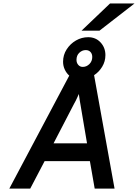

<svg xmlns="http://www.w3.org/2000/svg" viewBox="-20 -1082 792 1102"><path d="M33.5 0.5 377.5 -648Q361.5 -662 351.8 -682.8Q342 -703.5 342 -727.5Q342 -767 362.8 -799Q383.5 -831 416.2 -849.8Q449 -868.5 486 -868.5Q529.5 -868.5 557.2 -838.5Q585 -808.5 585 -765.5Q585 -729.5 566.5 -699Q548 -668.5 520 -650.5L637.5 0.5H523.5L496 -157H236L153.5 0.5ZM287.5 -259.5H479.5L441.5 -484Q440 -492 438.2 -503Q436.5 -514 435 -524.8Q433.5 -535.5 432.5 -542.5Q430 -536.5 425 -525.8Q420 -515 414.8 -504Q409.5 -493 405 -486ZM455 -698Q476.5 -698 493 -714.2Q509.5 -730.5 509.5 -755Q509.5 -773 499.2 -783.8Q489 -794.5 472 -794.5Q451.5 -794.5 435.2 -779.2Q419 -764 419 -738.5Q419 -721.5 429 -709.8Q439 -698 455 -698ZM448 -906 611.5 -1062H752L551 -906Z"/></svg>

Font: Overpass SemiBold
Style: Italic
Weight: 600
Italic angle: -10°
Designer: Delve Withrington, Dave Bailey, Thomas Jockin
Foundry: Delve Fonts LLC
Version: Version 4.000